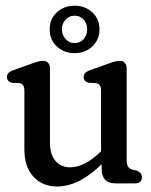

<svg xmlns="http://www.w3.org/2000/svg" viewBox="-20 -659 541 690"><path d="M345.4 -51V-84L343.2 -88.3V-331.3Q343.2 -346 339.1 -352Q335.1 -358.1 325.4 -360.3L298.1 -361.5Q288.5 -364.7 284.5 -369.7Q280.6 -374.7 280.6 -382.1Q280.6 -390.3 285.8 -396.3Q291 -402.3 304.4 -407.1L368.7 -430.1Q385.2 -436.1 394.2 -438.2Q403.1 -440.3 410.5 -440.3Q422.4 -440.3 428.8 -432.9Q435.2 -425.4 435.2 -412.9V-84.4Q435.2 -68 440.1 -60.3Q444.9 -52.6 455.2 -49.6L473.1 -45.4Q481.5 -41.4 485.8 -35.8Q490.1 -30.1 490.1 -21.6Q490.1 -11.3 483.7 -5.7Q477.2 0 465.1 0H395.7Q370.2 0 357.8 -13.1Q345.4 -26.2 345.4 -51ZM67.6 -123V-331.3Q67.6 -346 63.5 -352Q59.5 -358.1 49.8 -360.3L22.5 -361.5Q12.9 -364.7 8.9 -369.7Q5 -374.7 5 -382.1Q5 -390.3 10.2 -396.3Q15.4 -402.3 28.8 -407.1L93.1 -430.1Q109.6 -436.1 118.6 -438.2Q127.5 -440.3 134.9 -440.3Q146.8 -440.3 153.2 -432.9Q159.6 -425.4 159.6 -412.9V-146.7Q159.6 -103.1 179.7 -80.4Q199.8 -57.7 232.1 -57.7Q255.9 -57.7 282.4 -70.3Q308.8 -82.8 338.1 -110.7L354.8 -126.6L376.9 -100L356.7 -79.8Q310 -32.5 267.9 -10.6Q225.8 11.2 185.3 11.2Q132.7 11.2 100.1 -24Q67.6 -59.2 67.6 -123ZM248 -468Q210.3 -468 184.5 -491.8Q158.6 -515.5 158.6 -553.8Q158.6 -591.3 184.5 -614.9Q210.3 -638.5 248 -638.5Q286 -638.5 311.8 -614.6Q337.5 -590.7 337.5 -553.8Q337.5 -516.1 311.8 -492.1Q286 -468 248 -468ZM248.1 -602.6Q229 -602.6 215.8 -588.6Q202.6 -574.6 202.6 -553.8Q202.6 -532.8 215.8 -518.5Q229 -504.1 248.1 -504.1Q267.8 -504.1 280.6 -518.5Q293.3 -532.8 293.3 -553.8Q293.3 -574.4 280.6 -588.5Q267.8 -602.6 248.1 -602.6Z"/></svg>

Font: Fraunces 144pt S100 Black
Style: Regular
Weight: 900
Version: Version 1.000